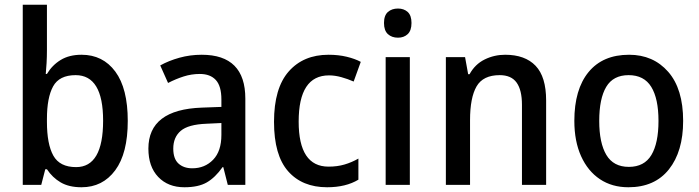

<svg xmlns="http://www.w3.org/2000/svg" viewBox="-20 -780 2949 810"><path d="M178 -568Q178 -541 176.5 -514Q175 -487 173 -468H178Q200 -505 236 -527Q272 -549 324 -549Q414 -549 466.5 -478Q519 -407 519 -270Q519 -133 466 -61.5Q413 10 324 10Q271 10 236 -10.5Q201 -31 178 -66H171L154 0H76V-760H178ZM299 -463Q230 -463 204 -415.5Q178 -368 178 -278V-266Q178 -172 205 -123.5Q232 -75 301 -75Q415 -75 415 -271Q415 -463 299 -463Z M831 -549Q1015 -549 1015 -364V0H941L922 -75H919Q888 -31 852.5 -10.5Q817 10 758 10Q689 10 647.5 -33.5Q606 -77 606 -153Q606 -318 832 -326L914 -329V-360Q914 -417 890.5 -442.5Q867 -468 823 -468Q788 -468 755 -457.5Q722 -447 689 -430L656 -504Q692 -524 737 -536.5Q782 -549 831 -549ZM851 -258Q774 -255 742.5 -228Q711 -201 711 -153Q711 -110 733 -90Q755 -70 791 -70Q844 -70 879 -106Q914 -142 914 -211V-261Z M1360 10Q1255 10 1195.5 -57.5Q1136 -125 1136 -266Q1136 -408 1198 -478.5Q1260 -549 1366 -549Q1408 -549 1443 -540.5Q1478 -532 1502 -519L1472 -436Q1447 -447 1420 -454.5Q1393 -462 1368 -462Q1240 -462 1240 -267Q1240 -77 1366 -77Q1403 -77 1433.5 -86Q1464 -95 1492 -111V-22Q1439 10 1360 10Z M1659 -744Q1684 -744 1700 -729.5Q1716 -715 1716 -683Q1716 -651 1700 -636Q1684 -621 1659 -621Q1633 -621 1616.5 -636Q1600 -651 1600 -683Q1600 -715 1616.5 -729.5Q1633 -744 1659 -744ZM1709 -539V0H1607V-539Z M2111 -549Q2195 -549 2239.5 -502.5Q2284 -456 2284 -356V0H2182V-338Q2182 -400 2159.5 -431.5Q2137 -463 2088 -463Q2018 -463 1990.5 -415.5Q1963 -368 1963 -273V0H1861V-539H1942L1955 -467H1961Q1984 -509 2024.5 -529Q2065 -549 2111 -549Z M2862 -270Q2862 -141 2802 -65.5Q2742 10 2631 10Q2562 10 2511 -24Q2460 -58 2431.5 -121Q2403 -184 2403 -270Q2403 -403 2463 -476Q2523 -549 2634 -549Q2736 -549 2799 -477Q2862 -405 2862 -270ZM2508 -270Q2508 -177 2538 -126.5Q2568 -76 2633 -76Q2698 -76 2728 -126Q2758 -176 2758 -270Q2758 -364 2727.5 -413.5Q2697 -463 2632 -463Q2567 -463 2537.5 -413.5Q2508 -364 2508 -270Z"/></svg>

Font: Noto Sans Gujarati UI SemiCondensed Medium
Style: Regular
Weight: 500
Width: 4
Designer: Jelle Bosma - Monotype Design Team, Universal Thirst
Foundry: Monotype Imaging Inc.
Version: Version 2.106; ttfautohint (v1.8.4.7-5d5b)